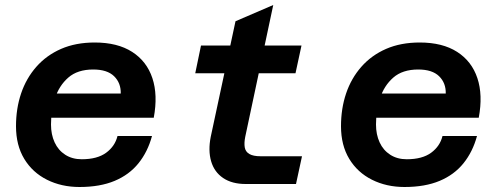

<svg xmlns="http://www.w3.org/2000/svg" viewBox="-20 -736 1990 768"><path d="M298 12Q226 12 168 -17Q110 -46 77 -100.5Q44 -155 44 -231Q44 -302 64.5 -362.5Q85 -423 125.5 -469Q166 -515 224.5 -540.5Q283 -566 359 -566Q450 -566 508.5 -528.5Q567 -491 589.5 -423.5Q612 -356 595 -265H152L174 -362H463Q464 -404 436.5 -431Q409 -458 353 -458Q290 -458 253 -425.5Q216 -393 200 -342.5Q184 -292 184 -238Q184 -198 198.5 -166.5Q213 -135 241 -117Q269 -99 307 -99Q369 -99 404.5 -125Q440 -151 450 -192H588Q571 -129 534 -83Q497 -37 438.5 -12.5Q380 12 298 12Z M963 0Q908 0 872.5 -24Q837 -48 824.5 -91Q812 -134 823 -189L922 -651L1073 -716L961 -189Q956 -164 959 -146.5Q962 -129 977.5 -120Q993 -111 1022 -111H1188L1164 0ZM761 -443 784 -554H1186L1162 -443Z M1598 12Q1526 12 1468 -17Q1410 -46 1377 -100.5Q1344 -155 1344 -231Q1344 -302 1364.5 -362.5Q1385 -423 1425.5 -469Q1466 -515 1524.5 -540.5Q1583 -566 1659 -566Q1750 -566 1808.5 -528.5Q1867 -491 1889.5 -423.5Q1912 -356 1895 -265H1452L1474 -362H1763Q1764 -404 1736.5 -431Q1709 -458 1653 -458Q1590 -458 1553 -425.5Q1516 -393 1500 -342.5Q1484 -292 1484 -238Q1484 -198 1498.5 -166.5Q1513 -135 1541 -117Q1569 -99 1607 -99Q1669 -99 1704.5 -125Q1740 -151 1750 -192H1888Q1871 -129 1834 -83Q1797 -37 1738.5 -12.5Q1680 12 1598 12Z"/></svg>

Font: Azeret Mono Thin SemiBold
Style: Italic
Weight: 600
Italic angle: -12°
Version: Version 1.002